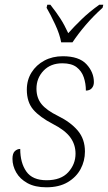

<svg xmlns="http://www.w3.org/2000/svg" viewBox="-20 -786 459 816"><path d="M177 10Q129 10 97 -7.5Q65 -25 49 -53Q33 -81 33 -111Q33 -134 43 -143.5Q53 -153 66 -153Q66 -94 92 -57Q118 -20 178 -20Q239 -20 270 -54Q301 -88 301 -133Q301 -172 278.5 -202.5Q256 -233 205 -259Q149 -288 121.5 -320Q94 -352 94 -405Q94 -446 114 -478Q134 -510 168.5 -528.5Q203 -547 247 -547Q316 -547 347.5 -513Q379 -479 379 -437Q379 -421 370 -411Q361 -401 345 -401Q345 -431 336 -457.5Q327 -484 305.5 -500.5Q284 -517 245 -517Q195 -517 165 -485.5Q135 -454 135 -409Q135 -370 156.5 -343.5Q178 -317 227 -293Q280 -267 310.5 -231Q341 -195 341 -142Q341 -102 322.5 -67.5Q304 -33 267.5 -11.5Q231 10 177 10ZM240 -606Q234 -640 214.5 -682Q195 -724 178 -753L181 -766H194Q220 -733 237 -706.5Q254 -680 270 -645Q296 -674 327.5 -704.5Q359 -735 402 -766H419L416 -753Q376 -717 344 -679.5Q312 -642 288 -606Z"/></svg>

Font: Noto Serif ExtraLight
Style: Italic
Weight: 200
Italic angle: -12°
Designer: Monotype Design Team
Foundry: Monotype Imaging Inc.
Version: Version 2.014; ttfautohint (v1.8.4.7-5d5b)